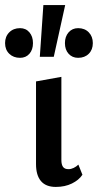

<svg xmlns="http://www.w3.org/2000/svg" viewBox="-58 -731 386 757"><path d="M162 6Q123 6 103.5 -17Q84 -40 84 -84V-410L184 -428V-100Q184 -82 190.5 -73Q197 -64 212 -64Q222 -64 232.5 -69Q243 -74 251 -82L267 -42Q253 -21 225.5 -7.5Q198 6 162 6ZM99 -507 113 -711H199L154 -507ZM21 -503Q-5 -503 -21.5 -519Q-38 -535 -38 -561Q-38 -587 -21.5 -603.5Q-5 -620 21 -620Q44 -620 58 -603.5Q72 -587 72 -561Q72 -535 58 -519Q44 -503 21 -503ZM250 -503Q227 -503 212.5 -519Q198 -535 198 -561Q198 -587 212.5 -603.5Q227 -620 250 -620Q276 -620 292 -603.5Q308 -587 308 -561Q308 -535 292 -519Q276 -503 250 -503Z"/></svg>

Font: Ysabeau Infant SemiBold
Style: Regular
Weight: 600
Designer: Christian Thalmann (Catharsis Fonts)
Version: Version 2.002; featfreeze: ss01,ss02,lnum